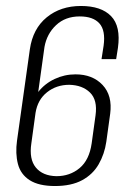

<svg xmlns="http://www.w3.org/2000/svg" viewBox="-20 -614 439 643"><path d="M164 9Q110 9 79.5 -10.5Q49 -30 40 -65Q31 -100 37 -143L80 -449Q90 -518 136.5 -556Q183 -594 251 -594Q319 -594 352 -560Q385 -526 375 -454L369 -416H320L327 -461Q334 -512 313 -535.5Q292 -559 247 -559Q199 -559 168 -530Q137 -501 129 -457L108 -306Q130 -334 163 -349.5Q196 -365 233 -365Q290 -365 323.5 -329.5Q357 -294 349 -233L336 -139Q330 -98 310.5 -64Q291 -30 255 -10.5Q219 9 164 9ZM169 -24Q214 -24 246.5 -51Q279 -78 287 -134L300 -228Q307 -279 281.5 -304Q256 -329 212 -330Q169 -330 137.5 -305Q106 -280 99 -236L85 -134Q77 -81 100 -53Q123 -25 169 -24Z"/></svg>

Font: Alumni Sans Thin Light
Style: Italic
Weight: 300
Italic angle: -8°
Version: Version 1.016